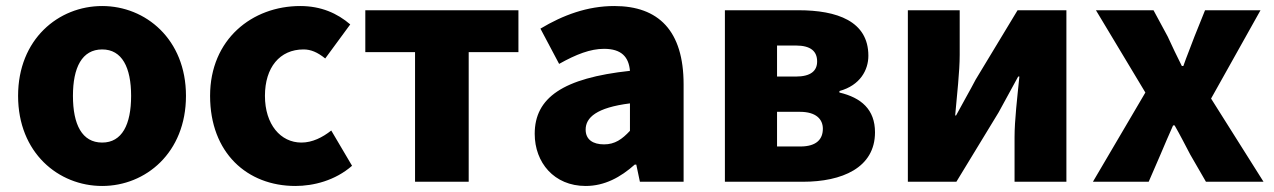

<svg xmlns="http://www.w3.org/2000/svg" viewBox="-20 -603 4228 637"><path d="M319 14C463 14 597 -96 597 -285C597 -473 463 -583 319 -583C174 -583 40 -473 40 -285C40 -96 174 14 319 14ZM319 -130C252 -130 222 -190 222 -285C222 -379 252 -439 319 -439C385 -439 415 -379 415 -285C415 -190 385 -130 319 -130Z M960 14C1020 14 1092 -4 1148 -53L1079 -170C1050 -147 1016 -130 980 -130C911 -130 859 -190 859 -285C859 -379 908 -439 987 -439C1011 -439 1033 -430 1059 -409L1142 -522C1099 -559 1045 -583 976 -583C817 -583 677 -473 677 -285C677 -96 800 14 960 14Z M1357 0H1535V-430H1700V-569H1192V-430H1357Z M1923 14C1986 14 2039 -15 2086 -57H2091L2103 0H2248V-323C2248 -501 2165 -583 2018 -583C1929 -583 1848 -553 1773 -508L1835 -391C1892 -423 1939 -441 1984 -441C2042 -441 2066 -414 2070 -368C1848 -344 1754 -279 1754 -159C1754 -64 1818 14 1923 14ZM1984 -124C1947 -124 1923 -140 1923 -173C1923 -213 1959 -246 2070 -260V-169C2044 -141 2020 -124 1984 -124Z M2385 0H2644C2773 0 2883 -46 2883 -164C2883 -240 2837 -279 2765 -296V-301C2834 -320 2861 -371 2861 -418C2861 -533 2757 -569 2629 -569H2385ZM2558 -349V-452H2620C2671 -452 2691 -432 2691 -399C2691 -368 2670 -349 2620 -349ZM2558 -117V-232H2634C2688 -232 2710 -207 2710 -176C2710 -142 2690 -117 2635 -117Z M2992 0H3153L3293 -230C3311 -262 3339 -315 3358 -349H3362C3355 -279 3346 -204 3346 -148V0H3518V-569H3356L3217 -339C3200 -306 3170 -254 3152 -220H3149C3155 -289 3164 -365 3164 -421V-569H2992Z M3606 0H3791L3830 -90C3844 -123 3858 -156 3872 -187H3877C3895 -156 3912 -122 3929 -90L3981 0H4172L3998 -276L4162 -569H3978L3943 -482C3931 -449 3917 -416 3906 -384H3901C3885 -416 3869 -449 3854 -482L3807 -569H3616L3780 -296Z"/></svg>

Font: Noto Sans HK Black
Style: Regular
Weight: 900
Designer: Ryoko NISHIZUKA 西塚涼子 (kana, bopomofo & ideographs); Paul D. Hunt (Latin, Greek & Cyrillic); Sandoll Communications 산돌커뮤니
Foundry: Adobe
Version: Version 2.004;hotconv 1.0.118;makeotfexe 2.5.65603